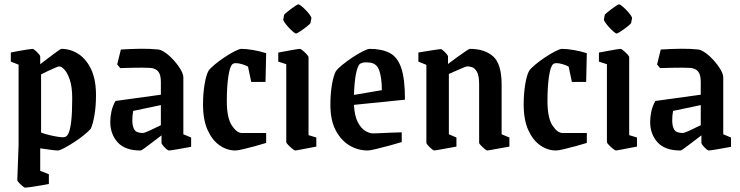

<svg xmlns="http://www.w3.org/2000/svg" viewBox="-20 -686 3421 888"><path d="M264 -460Q306 -460 342.5 -436.5Q379 -413 401.5 -365.5Q424 -318 424 -246Q424 -195 417 -154Q410 -113 400 -91Q391 -80 370.5 -63Q350 -46 324.5 -29.5Q299 -13 277.5 -1.5Q256 10 247 10Q238 10 215.5 7Q193 4 166 0V104L206 120V165Q194 167 169.5 171.5Q145 176 123 179Q101 182 96 182Q93 182 84.5 175Q76 168 68 159.5Q60 151 60 147L66 -17V-387L30 -401V-443Q42 -446 64.5 -450Q87 -454 107 -457Q127 -460 131 -460Q134 -460 142.5 -453Q151 -446 158.5 -437.5Q166 -429 166 -425V-389Q183 -402 204.5 -418.5Q226 -435 243.5 -447.5Q261 -460 264 -460ZM253 -379Q250 -379 235 -372.5Q220 -366 201.5 -357.5Q183 -349 170 -342V-73Q185 -67 207.5 -61.5Q230 -56 250 -53Q270 -50 279 -52Q290 -54 297.5 -71Q305 -88 309.5 -126.5Q314 -165 314 -232Q314 -284 303 -316.5Q292 -349 278 -364Q264 -379 253 -379Z M630 10Q558 10 524 -28Q490 -66 490 -122Q490 -146 495.5 -171Q501 -196 514 -219L724 -248V-308Q724 -340 712 -355Q700 -370 675 -372Q662 -373 638 -373Q614 -373 587 -372.5Q560 -372 536 -371L522 -388L539 -457Q590 -460 632 -460.5Q674 -461 713 -457Q727 -455 746.5 -441Q766 -427 784.5 -406.5Q803 -386 815.5 -364.5Q828 -343 828 -328V-65L864 -50V-7Q832 -1 800 4.5Q768 10 761 10Q757 10 749 3Q741 -4 734 -12.5Q727 -21 727 -25V-60Q706 -44 685 -28Q664 -12 649 -1Q634 10 630 10ZM592 -129Q592 -103 601 -87Q610 -71 641 -71Q648 -71 672 -82Q696 -93 724 -107V-200L596 -173Q592 -153 592 -129Z M1069 10Q1030 10 996 -13.5Q962 -37 940.5 -84Q919 -131 919 -203Q919 -252 926 -295Q933 -338 944 -358Q952 -370 973 -387.5Q994 -405 1019 -421.5Q1044 -438 1065.5 -449Q1087 -460 1096 -460Q1120 -460 1151.5 -454.5Q1183 -449 1211 -440L1208 -307H1142L1127 -378Q1117 -384 1100 -389Q1083 -394 1070 -394Q1061 -394 1056 -390Q1043 -380 1036 -332Q1029 -284 1029 -219Q1029 -141 1052 -106Q1075 -71 1098 -71H1211V-25Q1189 -18 1159.5 -10Q1130 -2 1104.5 4Q1079 10 1069 10Z M1294 -617Q1294 -619 1303 -626.5Q1312 -634 1324.5 -643.5Q1337 -653 1347 -659.5Q1357 -666 1360 -666Q1364 -666 1374 -658Q1384 -650 1395 -638.5Q1406 -627 1413.5 -616.5Q1421 -606 1420 -601L1416 -580Q1415 -576 1400 -564Q1385 -552 1369 -541.5Q1353 -531 1349 -531Q1345 -531 1335 -539.5Q1325 -548 1314.5 -559.5Q1304 -571 1297 -581Q1290 -591 1290 -595ZM1346 10Q1342 10 1332 2Q1322 -6 1313 -15.5Q1304 -25 1304 -28V-389L1267 -401V-443Q1267 -443 1281 -445.5Q1295 -448 1313.5 -451.5Q1332 -455 1347.5 -457.5Q1363 -460 1367 -460Q1371 -460 1380.5 -452Q1390 -444 1398.5 -435Q1407 -426 1407 -421V-61L1443 -50V-8Q1443 -8 1429.5 -5.5Q1416 -3 1398 0.5Q1380 4 1364.5 7Q1349 10 1346 10Z M1838 -29Q1816 -22 1782.5 -13Q1749 -4 1720 3Q1691 10 1681 10Q1635 10 1596 -13.5Q1557 -37 1532.5 -83.5Q1508 -130 1508 -202Q1508 -251 1515 -293Q1522 -335 1533 -356Q1541 -368 1562.5 -385.5Q1584 -403 1609.5 -420Q1635 -437 1657.5 -448.5Q1680 -460 1690 -460Q1745 -460 1781.5 -441.5Q1818 -423 1835.5 -372.5Q1853 -322 1853 -225L1617 -201Q1620 -148 1635.5 -119.5Q1651 -91 1670.5 -80Q1690 -69 1704 -69Q1709 -69 1734 -70Q1759 -71 1789 -72.5Q1819 -74 1838 -74ZM1647 -392Q1635 -386 1627 -347.5Q1619 -309 1617 -247L1746 -269Q1746 -327 1733.5 -361.5Q1721 -396 1684 -397Q1676 -398 1666.5 -397.5Q1657 -397 1647 -392Z M1988 10Q1985 10 1976 2.5Q1967 -5 1959.5 -13.5Q1952 -22 1952 -25V-386L1915 -401V-443Q1915 -443 1929.5 -445.5Q1944 -448 1963 -451Q1982 -454 1998.5 -456.5Q2015 -459 2019 -459Q2022 -459 2030 -452Q2038 -445 2045 -437Q2052 -429 2052 -425V-390Q2069 -403 2091.5 -419.5Q2114 -436 2132 -448Q2150 -460 2153 -460Q2222 -460 2261 -425Q2300 -390 2300 -295V-65L2336 -50V-8Q2336 -8 2322 -5.5Q2308 -3 2288.5 0.5Q2269 4 2253 7Q2237 10 2234 10Q2230 10 2221 2.5Q2212 -5 2204 -13.5Q2196 -22 2196 -25V-295Q2196 -337 2185.5 -354.5Q2175 -372 2162 -375.5Q2149 -379 2143 -379Q2135 -379 2108.5 -367Q2082 -355 2056 -344V-65L2091 -50V-8Q2091 -8 2077 -5.5Q2063 -3 2043.5 0.5Q2024 4 2008 7Q1992 10 1988 10Z M2552 10Q2513 10 2479 -13.5Q2445 -37 2423.5 -84Q2402 -131 2402 -203Q2402 -252 2409 -295Q2416 -338 2427 -358Q2435 -370 2456 -387.5Q2477 -405 2502 -421.5Q2527 -438 2548.5 -449Q2570 -460 2579 -460Q2603 -460 2634.5 -454.5Q2666 -449 2694 -440L2691 -307H2625L2610 -378Q2600 -384 2583 -389Q2566 -394 2553 -394Q2544 -394 2539 -390Q2526 -380 2519 -332Q2512 -284 2512 -219Q2512 -141 2535 -106Q2558 -71 2581 -71H2694V-25Q2672 -18 2642.5 -10Q2613 -2 2587.5 4Q2562 10 2552 10Z M2777 -617Q2777 -619 2786 -626.5Q2795 -634 2807.5 -643.5Q2820 -653 2830 -659.5Q2840 -666 2843 -666Q2847 -666 2857 -658Q2867 -650 2878 -638.5Q2889 -627 2896.5 -616.5Q2904 -606 2903 -601L2899 -580Q2898 -576 2883 -564Q2868 -552 2852 -541.5Q2836 -531 2832 -531Q2828 -531 2818 -539.5Q2808 -548 2797.5 -559.5Q2787 -571 2780 -581Q2773 -591 2773 -595ZM2829 10Q2825 10 2815 2Q2805 -6 2796 -15.5Q2787 -25 2787 -28V-389L2750 -401V-443Q2750 -443 2764 -445.5Q2778 -448 2796.5 -451.5Q2815 -455 2830.5 -457.5Q2846 -460 2850 -460Q2854 -460 2863.5 -452Q2873 -444 2881.5 -435Q2890 -426 2890 -421V-61L2926 -50V-8Q2926 -8 2912.5 -5.5Q2899 -3 2881 0.5Q2863 4 2847.5 7Q2832 10 2829 10Z M3127 10Q3055 10 3021 -28Q2987 -66 2987 -122Q2987 -146 2992.5 -171Q2998 -196 3011 -219L3221 -248V-308Q3221 -340 3209 -355Q3197 -370 3172 -372Q3159 -373 3135 -373Q3111 -373 3084 -372.5Q3057 -372 3033 -371L3019 -388L3036 -457Q3087 -460 3129 -460.5Q3171 -461 3210 -457Q3224 -455 3243.5 -441Q3263 -427 3281.5 -406.5Q3300 -386 3312.5 -364.5Q3325 -343 3325 -328V-65L3361 -50V-7Q3329 -1 3297 4.5Q3265 10 3258 10Q3254 10 3246 3Q3238 -4 3231 -12.5Q3224 -21 3224 -25V-60Q3203 -44 3182 -28Q3161 -12 3146 -1Q3131 10 3127 10ZM3089 -129Q3089 -103 3098 -87Q3107 -71 3138 -71Q3145 -71 3169 -82Q3193 -93 3221 -107V-200L3093 -173Q3089 -153 3089 -129Z"/></svg>

Font: Grenze Gotisch Medium
Style: Regular
Weight: 500
Designer: Renata Polastri
Foundry: Omnibus-Type
Version: Version 1.001